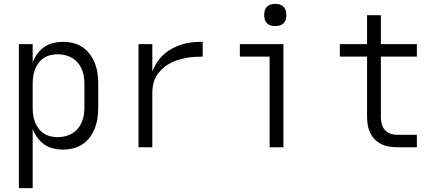

<svg xmlns="http://www.w3.org/2000/svg" viewBox="-20 -757 2240 987"><path d="M77 210V-530H148V-436Q157 -460 172 -480.5Q187 -501 207.5 -515.5Q228 -530 253 -536Q278 -542 303 -542Q330 -542 356.5 -535.5Q383 -529 405 -514Q427 -499 443 -477Q459 -455 468.5 -430Q478 -405 481.5 -378.5Q485 -352 485 -325V-205Q485 -178 481.5 -151.5Q478 -125 468.5 -100Q459 -75 443 -53Q427 -31 405 -16Q383 -1 356.5 5.5Q330 12 303 12Q278 12 253 6Q228 0 207.5 -14.5Q187 -29 172 -49.5Q157 -70 148 -94V210ZM276 -52Q296 -52 315 -56.5Q334 -61 351 -71Q368 -81 380.5 -96Q393 -111 400.5 -129Q408 -147 411 -166.5Q414 -186 414 -205V-325Q414 -344 411 -363.5Q408 -383 400.5 -401Q393 -419 380.5 -434Q368 -449 351 -459Q334 -469 315 -473.5Q296 -478 276 -478Q257 -478 238.5 -473.5Q220 -469 204.5 -458.5Q189 -448 177.5 -432.5Q166 -417 159.5 -399.5Q153 -382 150.5 -363Q148 -344 148 -325V-205Q148 -186 150.5 -167Q153 -148 159.5 -130.5Q166 -113 177.5 -97.5Q189 -82 204.5 -71.5Q220 -61 238.5 -56.5Q257 -52 276 -52Z M692 0V-530H763V-390Q773 -415 788 -437.5Q803 -460 823 -478Q843 -496 867 -508.5Q891 -521 916.5 -529Q942 -537 968.5 -539.5Q995 -542 1022 -542V-466Q1000 -466 977.5 -464.5Q955 -463 933 -458.5Q911 -454 889.5 -447Q868 -440 848.5 -428.5Q829 -417 812.5 -401.5Q796 -386 784.5 -367Q773 -348 768 -325.5Q763 -303 763 -281V0Z M1366 0V-466H1213V-530H1437V0ZM1395 -623Q1383 -623 1372 -626Q1361 -629 1352.5 -637.5Q1344 -646 1341 -657Q1338 -668 1338 -680Q1338 -692 1341 -703Q1344 -714 1352.5 -722.5Q1361 -731 1372 -734Q1383 -737 1395 -737Q1407 -737 1418 -734Q1429 -731 1437.5 -722.5Q1446 -714 1449 -703Q1452 -692 1452 -680Q1452 -668 1449 -657Q1446 -646 1437.5 -637.5Q1429 -629 1418 -626Q1407 -623 1395 -623Z M2123 0H2021Q2001 0 1980 -3.5Q1959 -7 1940.5 -16Q1922 -25 1907 -40Q1892 -55 1883 -74Q1874 -93 1870.5 -113.5Q1867 -134 1867 -155V-466H1727V-530H1867V-679H1938V-530H2123V-466H1938V-155Q1938 -137 1942.5 -119.5Q1947 -102 1958.5 -89Q1970 -76 1987 -70Q2004 -64 2021 -64H2123Z"/></svg>

Font: Lode Term
Style: Regular
Weight: 400
Monospace: yes
Designer: Belleve Invis
Foundry: Belleve Invis
Version: Version 29.2.0